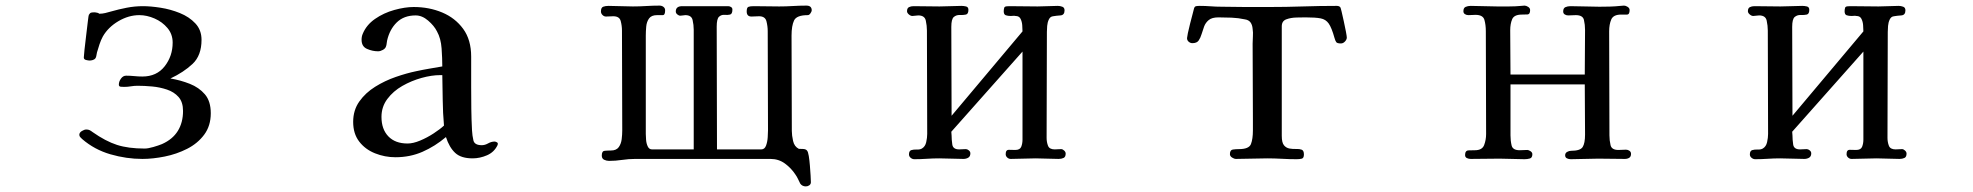

<svg xmlns="http://www.w3.org/2000/svg" viewBox="-20 -565 7040 685"><path d="M732 -161Q732 -116 708.5 -84.5Q685 -53 647.5 -34Q610 -15 567.5 -6.5Q525 2 488 2Q431 2 374 -14.5Q317 -31 273 -69Q270 -72 266.5 -75.5Q263 -79 263 -84Q263 -92 272 -97.5Q281 -103 288 -103Q295 -103 300 -100.5Q305 -98 310 -94Q357 -61 397.5 -48Q438 -35 496 -35Q508 -35 527 -40.5Q546 -46 558 -51Q596 -68 614.5 -98Q633 -128 633 -169Q633 -201 617 -219Q601 -237 575.5 -245.5Q550 -254 522.5 -256.5Q495 -259 471 -259Q459 -259 447 -257Q435 -255 423 -255Q419 -255 411.5 -255.5Q404 -256 404 -263Q404 -274 411.5 -284.5Q419 -295 430 -295Q444 -295 459 -293.5Q474 -292 488 -292Q539 -292 567.5 -328.5Q596 -365 596 -413Q596 -443 577.5 -465Q559 -487 531.5 -499Q504 -511 477 -511Q439 -511 402.5 -489.5Q366 -468 347 -435Q340 -422 335 -407Q330 -392 326 -378Q325 -374 324 -367.5Q323 -361 321 -358Q318 -353 311.5 -351Q305 -349 300 -349Q295 -349 287 -351Q279 -353 279 -360Q279 -365 281.5 -388Q284 -411 287.5 -439.5Q291 -468 293.5 -489.5Q296 -511 297 -512Q301 -519 305.5 -520Q310 -521 317 -521Q321 -521 329 -519Q332 -518 334 -516Q345 -516 355.5 -518.5Q366 -521 376 -524Q404 -532 432.5 -537.5Q461 -543 490 -543Q517 -543 552.5 -537.5Q588 -532 621.5 -518.5Q655 -505 677 -481.5Q699 -458 699 -423Q699 -367 667 -337Q635 -307 588 -285Q624 -279 657 -266Q690 -253 711 -228.5Q732 -204 732 -161Z M1564 -117Q1560 -162 1559.5 -207Q1559 -252 1558 -297H1551Q1520 -297 1484 -287Q1448 -277 1415.5 -258.5Q1383 -240 1362 -212Q1341 -184 1341 -148Q1341 -104 1365.5 -78.5Q1390 -53 1434 -53Q1454 -53 1479 -63.5Q1504 -74 1527 -89Q1550 -104 1564 -117ZM1756 -53Q1756 -49 1755 -47Q1743 -22 1717.5 -11Q1692 0 1666 0Q1625 0 1604 -19.5Q1583 -39 1571 -76Q1532 -43 1487.5 -23.5Q1443 -4 1391 -4Q1353 -4 1318 -18Q1283 -32 1261.5 -60Q1240 -88 1240 -130Q1240 -172 1262 -203Q1284 -234 1318.5 -255.5Q1353 -277 1392 -290.5Q1431 -304 1465 -311Q1488 -316 1511.5 -320Q1535 -324 1558 -328Q1558 -356 1555.5 -392Q1553 -428 1539 -453Q1529 -473 1507.5 -491.5Q1486 -510 1463 -510Q1421 -510 1395.5 -485Q1370 -460 1361 -420Q1360 -416 1359.5 -410Q1359 -404 1357 -399Q1355 -392 1346 -387Q1337 -382 1329 -382Q1309 -382 1289.5 -390.5Q1270 -399 1270 -423Q1270 -435 1274 -444Q1287 -476 1318 -497.5Q1349 -519 1387 -529.5Q1425 -540 1456 -540Q1511 -540 1557.5 -520.5Q1604 -501 1632.5 -462Q1661 -423 1661 -363Q1661 -336 1661 -308.5Q1661 -281 1661 -254Q1661 -215 1661.5 -176.5Q1662 -138 1664 -100Q1665 -81 1669 -64Q1673 -47 1699 -47Q1710 -47 1721.5 -53.5Q1733 -60 1745 -60Q1747 -60 1751.5 -58Q1756 -56 1756 -53Z M2876 -528Q2876 -524 2871.5 -517.5Q2867 -511 2862 -511Q2822 -511 2813 -492Q2804 -473 2804 -438Q2804 -353 2804.5 -268Q2805 -183 2805 -98Q2805 -82 2809.5 -62Q2814 -42 2830 -34Q2836 -34 2845.5 -33.5Q2855 -33 2859 -28Q2863 -24 2865.5 -8.5Q2868 7 2869.5 26Q2871 45 2872 61.5Q2873 78 2873 85Q2873 92 2867.5 96Q2862 100 2855 100Q2842 100 2835 90Q2831 82 2827 73.5Q2823 65 2818 58Q2803 35 2780.5 18.5Q2758 2 2729 2H2246Q2223 2 2199.5 5.5Q2176 9 2153 9Q2144 9 2135.5 5Q2127 1 2127 -10Q2127 -26 2137 -27Q2147 -28 2159 -28Q2179 -28 2187.5 -40Q2196 -52 2198 -68.5Q2200 -85 2200 -100Q2200 -189 2199.5 -278Q2199 -367 2199 -456Q2199 -473 2194.5 -490Q2190 -507 2168 -507Q2161 -507 2155 -506.5Q2149 -506 2142 -506Q2135 -506 2129.5 -511.5Q2124 -517 2124 -524Q2124 -538 2132 -541Q2140 -544 2151 -544Q2173 -544 2194.5 -543Q2216 -542 2238 -542Q2262 -542 2285.5 -543.5Q2309 -545 2333 -545Q2341 -545 2347 -540.5Q2353 -536 2353 -528Q2353 -511 2344.5 -511Q2336 -511 2324 -511Q2304 -511 2295.5 -499Q2287 -487 2285.5 -470Q2284 -453 2284 -438V-87Q2284 -80 2285 -66.5Q2286 -53 2291 -42.5Q2296 -32 2306 -32H2455V-459Q2455 -476 2451 -493.5Q2447 -511 2425 -511Q2421 -511 2416.5 -510Q2412 -509 2407 -509Q2402 -509 2396.5 -513.5Q2391 -518 2391 -524Q2391 -543 2414 -543H2578Q2583 -543 2588 -540Q2593 -537 2593 -531Q2593 -515 2584.5 -513Q2576 -511 2565 -512Q2554 -513 2545.5 -505.5Q2537 -498 2537 -470Q2537 -361 2537.5 -251.5Q2538 -142 2538 -32H2696Q2708 -32 2713 -45.5Q2718 -59 2719 -75.5Q2720 -92 2720 -100Q2720 -189 2719.5 -277.5Q2719 -366 2719 -454Q2719 -471 2714.5 -489Q2710 -507 2688 -507Q2681 -507 2674.5 -506.5Q2668 -506 2661 -506Q2644 -506 2644 -524Q2644 -538 2650 -540.5Q2656 -543 2669 -543Q2692 -543 2715 -542.5Q2738 -542 2760 -542Q2784 -542 2808.5 -543.5Q2833 -545 2857 -545Q2876 -545 2876 -528Z M3782 -17Q3782 -5 3774.5 -1.5Q3767 2 3757 2Q3736 2 3715.5 1Q3695 0 3675 0Q3653 0 3630.5 1Q3608 2 3586 2Q3579 2 3573.5 -3Q3568 -8 3568 -15Q3568 -31 3580 -30.5Q3592 -30 3602 -30Q3619 -30 3623.5 -41.5Q3628 -53 3628 -67V-381L3374 -95L3375 -82Q3375 -67 3377.5 -49.5Q3380 -32 3402 -32Q3408 -32 3413.5 -32.5Q3419 -33 3426 -33Q3431 -33 3436.5 -28.5Q3442 -24 3442 -18Q3442 -7 3434.5 -2.5Q3427 2 3417 2Q3395 2 3374 1Q3353 0 3331 0Q3309 0 3286.5 1.5Q3264 3 3242 3Q3235 3 3229 -2Q3223 -7 3223 -14Q3223 -27 3231.5 -29.5Q3240 -32 3251 -31.5Q3262 -31 3269 -35Q3281 -42 3284.5 -58Q3288 -74 3288 -87Q3288 -179 3287.5 -271.5Q3287 -364 3287 -456Q3287 -473 3283 -491.5Q3279 -510 3256 -510Q3251 -510 3245.5 -509Q3240 -508 3235 -508Q3229 -508 3222.5 -513.5Q3216 -519 3216 -525Q3216 -536 3223 -539.5Q3230 -543 3239 -543Q3262 -543 3285.5 -542.5Q3309 -542 3332 -542Q3352 -542 3371.5 -543Q3391 -544 3410 -544Q3418 -544 3426.5 -542Q3435 -540 3435 -530Q3435 -515 3426 -513Q3417 -511 3404.5 -511.5Q3392 -512 3383 -504.5Q3374 -497 3374 -469L3375 -152L3628 -453Q3628 -463 3627 -475.5Q3626 -488 3621 -498Q3616 -508 3603 -508Q3599 -509 3594.5 -508.5Q3590 -508 3586 -508Q3576 -508 3568.5 -510.5Q3561 -513 3561 -525Q3561 -528 3561.5 -531.5Q3562 -535 3563 -538Q3565 -542 3572 -542.5Q3579 -543 3582 -543Q3607 -543 3632 -542.5Q3657 -542 3682 -542Q3700 -542 3718 -543Q3736 -544 3754 -544Q3762 -544 3770 -541Q3778 -538 3778 -528Q3778 -511 3763 -510Q3748 -509 3737 -507Q3727 -506 3722 -495.5Q3717 -485 3716 -472.5Q3715 -460 3715 -451L3714 -73Q3714 -58 3719 -45Q3724 -32 3743 -32Q3748 -32 3754 -32.5Q3760 -33 3766 -33Q3771 -33 3776.5 -28Q3782 -23 3782 -17Z M4785 -431Q4785 -424 4778.5 -417Q4772 -410 4764 -410Q4751 -410 4747.5 -414.5Q4744 -419 4741 -430Q4731 -466 4720.5 -481Q4710 -496 4691.5 -499.5Q4673 -503 4638 -503Q4626 -503 4605.5 -502.5Q4585 -502 4569 -496Q4553 -490 4553 -471V-80Q4553 -56 4561 -46.5Q4569 -37 4581 -35Q4593 -33 4604.5 -33.5Q4616 -34 4624 -31Q4632 -28 4632 -14Q4632 -1 4624.5 1Q4617 3 4606 3Q4580 3 4553.5 1.5Q4527 0 4501 0Q4473 0 4445.5 1Q4418 2 4390 2Q4383 2 4375.5 -3Q4368 -8 4368 -15Q4368 -30 4378.5 -31.5Q4389 -33 4400 -33Q4436 -33 4443 -51Q4450 -69 4450 -100V-139Q4450 -207 4449.5 -274.5Q4449 -342 4449 -409Q4449 -423 4450 -436Q4451 -449 4449 -462Q4448 -476 4441.5 -485Q4435 -494 4421 -496Q4398 -501 4374 -502Q4350 -503 4327 -503Q4304 -503 4292.5 -493.5Q4281 -484 4276 -470.5Q4271 -457 4267 -443.5Q4263 -430 4256.5 -420.5Q4250 -411 4234 -411Q4227 -411 4221 -416Q4215 -421 4215 -429Q4215 -432 4218 -447Q4221 -462 4226 -481Q4231 -500 4235 -515.5Q4239 -531 4240 -535Q4242 -542 4247.5 -543Q4253 -544 4260 -544Q4280 -544 4299.5 -542.5Q4319 -541 4339 -541Q4381 -540 4423 -540Q4465 -540 4507 -540Q4568 -540 4628 -542Q4688 -544 4749 -544Q4757 -544 4761 -540Q4763 -539 4766.5 -523.5Q4770 -508 4774.5 -488Q4779 -468 4782 -451.5Q4785 -435 4785 -431Z M5799 -16Q5799 -6 5792.5 -2Q5786 2 5777 2Q5753 2 5729.5 1.5Q5706 1 5682 1Q5657 1 5633 2Q5609 3 5584 3Q5577 3 5570.5 0Q5564 -3 5564 -11Q5564 -19 5571 -23Q5578 -27 5585 -27Q5618 -27 5626.5 -40.5Q5635 -54 5635 -85Q5635 -130 5634.5 -175Q5634 -220 5634 -264H5369V-82Q5369 -63 5373 -46Q5377 -29 5402 -29Q5409 -29 5415.5 -29.5Q5422 -30 5429 -30Q5434 -30 5440.5 -25.5Q5447 -21 5447 -15Q5447 -2 5438 0.5Q5429 3 5419 3Q5397 3 5375 2Q5353 1 5330 1Q5305 1 5279 1.5Q5253 2 5227 2Q5220 2 5213.5 -1Q5207 -4 5207 -12Q5207 -28 5219.5 -28.5Q5232 -29 5242 -29Q5268 -29 5275 -47.5Q5282 -66 5282 -87Q5282 -179 5281.5 -271Q5281 -363 5281 -454Q5281 -476 5276 -494Q5271 -512 5244 -512Q5238 -512 5231.5 -511.5Q5225 -511 5219 -511Q5212 -511 5206.5 -514.5Q5201 -518 5201 -525Q5201 -537 5209 -540.5Q5217 -544 5227 -544Q5250 -544 5274 -543Q5298 -542 5321 -542Q5342 -542 5364 -542Q5386 -542 5407 -544Q5410 -544 5413 -544.5Q5416 -545 5419 -545Q5425 -545 5432 -540.5Q5439 -536 5439 -529Q5439 -514 5430 -513.5Q5421 -513 5410 -513Q5382 -513 5375 -496.5Q5368 -480 5368 -457Q5368 -417 5368.5 -378Q5369 -339 5369 -299H5634Q5634 -339 5634.5 -378.5Q5635 -418 5635 -458Q5635 -477 5631 -494Q5627 -511 5602 -511Q5595 -511 5588.5 -510.5Q5582 -510 5575 -510Q5568 -510 5562.5 -513.5Q5557 -517 5557 -524Q5557 -536 5565 -539.5Q5573 -543 5583 -543Q5609 -543 5635 -542Q5661 -541 5686 -541Q5705 -541 5723.5 -541.5Q5742 -542 5761 -544Q5764 -544 5767.5 -544.5Q5771 -545 5774 -545Q5780 -545 5787 -540.5Q5794 -536 5794 -529Q5794 -513 5784.5 -513Q5775 -513 5764 -513Q5736 -513 5728.5 -495.5Q5721 -478 5721 -453Q5721 -361 5721.5 -268Q5722 -175 5722 -82Q5722 -64 5726 -47Q5730 -30 5754 -30Q5761 -30 5767.5 -30.5Q5774 -31 5781 -31Q5788 -31 5793.5 -27Q5799 -23 5799 -16Z M6782 -17Q6782 -5 6774.5 -1.5Q6767 2 6757 2Q6736 2 6715.5 1Q6695 0 6675 0Q6653 0 6630.5 1Q6608 2 6586 2Q6579 2 6573.5 -3Q6568 -8 6568 -15Q6568 -31 6580 -30.5Q6592 -30 6602 -30Q6619 -30 6623.5 -41.5Q6628 -53 6628 -67V-381L6374 -95L6375 -82Q6375 -67 6377.5 -49.5Q6380 -32 6402 -32Q6408 -32 6413.5 -32.5Q6419 -33 6426 -33Q6431 -33 6436.5 -28.5Q6442 -24 6442 -18Q6442 -7 6434.5 -2.5Q6427 2 6417 2Q6395 2 6374 1Q6353 0 6331 0Q6309 0 6286.5 1.5Q6264 3 6242 3Q6235 3 6229 -2Q6223 -7 6223 -14Q6223 -27 6231.5 -29.5Q6240 -32 6251 -31.5Q6262 -31 6269 -35Q6281 -42 6284.5 -58Q6288 -74 6288 -87Q6288 -179 6287.5 -271.5Q6287 -364 6287 -456Q6287 -473 6283 -491.5Q6279 -510 6256 -510Q6251 -510 6245.5 -509Q6240 -508 6235 -508Q6229 -508 6222.5 -513.5Q6216 -519 6216 -525Q6216 -536 6223 -539.5Q6230 -543 6239 -543Q6262 -543 6285.5 -542.5Q6309 -542 6332 -542Q6352 -542 6371.5 -543Q6391 -544 6410 -544Q6418 -544 6426.5 -542Q6435 -540 6435 -530Q6435 -515 6426 -513Q6417 -511 6404.5 -511.5Q6392 -512 6383 -504.5Q6374 -497 6374 -469L6375 -152L6628 -453Q6628 -463 6627 -475.5Q6626 -488 6621 -498Q6616 -508 6603 -508Q6599 -509 6594.5 -508.5Q6590 -508 6586 -508Q6576 -508 6568.5 -510.5Q6561 -513 6561 -525Q6561 -528 6561.5 -531.5Q6562 -535 6563 -538Q6565 -542 6572 -542.5Q6579 -543 6582 -543Q6607 -543 6632 -542.5Q6657 -542 6682 -542Q6700 -542 6718 -543Q6736 -544 6754 -544Q6762 -544 6770 -541Q6778 -538 6778 -528Q6778 -511 6763 -510Q6748 -509 6737 -507Q6727 -506 6722 -495.5Q6717 -485 6716 -472.5Q6715 -460 6715 -451L6714 -73Q6714 -58 6719 -45Q6724 -32 6743 -32Q6748 -32 6754 -32.5Q6760 -33 6766 -33Q6771 -33 6776.5 -28Q6782 -23 6782 -17Z"/></svg>

Font: Kaisei Opti Medium
Style: Regular
Weight: 500
Designer: Font-Kai, 金井和夫
Foundry: KAZUO KANAI
Version: Version 5.003